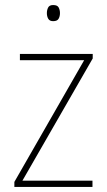

<svg xmlns="http://www.w3.org/2000/svg" viewBox="-20 -742 423 762"><path d="M347 0H37V-20L314 -503H59V-528H348V-510L69 -25H347ZM191 -722Q208 -722 213 -712Q218 -702 218 -690Q218 -677 212.5 -667.5Q207 -658 191 -658Q177 -658 171.5 -667.5Q166 -677 166 -690Q166 -702 171 -712Q176 -722 191 -722Z"/></svg>

Font: Noto Sans Khmer UI SemiCondensed Thin
Style: Regular
Weight: 100
Width: 4
Designer: Danh Hong and the Monotype Design Team
Foundry: Monotype Imaging Inc.
Version: Version 2.002; ttfautohint (v1.8.4.7-5d5b)